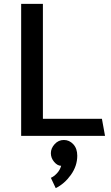

<svg xmlns="http://www.w3.org/2000/svg" viewBox="-20 -700 574 989"><path d="M521 0H89V-680H201V-88H505ZM309 21Q337 21 357.5 43Q378 65 378 102Q378 155 345 201Q312 247 267 269L242 216Q258 209 273.5 192.5Q289 176 295 154Q276 154 259 134Q242 114 242 89Q242 64 261.5 42.5Q281 21 309 21Z"/></svg>

Font: Palanquin SemiBold
Style: Regular
Weight: 600
Designer: Pria Ravichandran
Version: Version 1.0.4